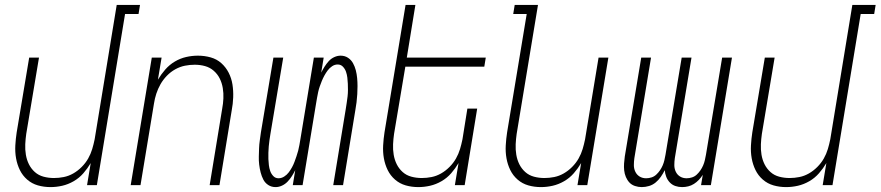

<svg xmlns="http://www.w3.org/2000/svg" viewBox="-20 -755 3591 783"><path d="M186 8Q159 8 134.5 1Q110 -6 91 -22.5Q72 -39 61 -61.5Q50 -84 45.5 -109.5Q41 -135 42.5 -162Q44 -189 48 -215L99 -520H139L87 -209Q84 -188 83 -166.5Q82 -145 85.5 -124Q89 -103 98 -85Q107 -67 122 -53.5Q137 -40 157.5 -34.5Q178 -29 200 -29Q220 -29 240 -33Q260 -37 278.5 -47.5Q297 -58 313 -74Q329 -90 339.5 -108.5Q350 -127 356 -147Q362 -167 366 -187L456 -735H551L545 -698H490L375 0H335L350 -90Q337 -68 320 -48.5Q303 -29 280.5 -16Q258 -3 234 2.5Q210 8 186 8Z M513 0 599 -520H639L624 -430Q637 -452 654 -471.5Q671 -491 693 -504Q715 -517 739 -522.5Q763 -528 787 -528Q814 -528 839 -521Q864 -514 882.5 -497.5Q901 -481 912.5 -458.5Q924 -436 928 -410.5Q932 -385 931 -358Q930 -331 925 -305L875 0H835L886 -311Q890 -332 891 -353.5Q892 -375 888.5 -396Q885 -417 876 -435Q867 -453 851.5 -466.5Q836 -480 816 -485.5Q796 -491 774 -491Q754 -491 734 -487Q714 -483 695 -472.5Q676 -462 660.5 -446Q645 -430 634.5 -411.5Q624 -393 617.5 -373Q611 -353 608 -333L553 0Z M1104 8Q1087 8 1074 -0.5Q1061 -9 1054 -22.5Q1047 -36 1043 -51.5Q1039 -67 1037 -83.5Q1035 -100 1035.5 -116Q1036 -132 1036.5 -149Q1037 -166 1039.5 -182.5Q1042 -199 1044 -215L1095 -520H1135L1083 -210Q1081 -197 1079 -184Q1077 -171 1076 -158Q1075 -145 1074.5 -132Q1074 -119 1074.5 -106.5Q1075 -94 1076.5 -81.5Q1078 -69 1082 -57.5Q1086 -46 1094.5 -37Q1103 -28 1116 -28Q1128 -28 1139 -35Q1150 -42 1157.5 -52Q1165 -62 1171 -73Q1177 -84 1181 -95Q1185 -106 1189 -117.5Q1193 -129 1196 -140.5Q1199 -152 1201 -163.5Q1203 -175 1205 -187L1260 -520H1300L1290 -459Q1296 -471 1303.5 -483Q1311 -495 1320.5 -505.5Q1330 -516 1343 -522Q1356 -528 1369 -528Q1386 -528 1399 -519.5Q1412 -511 1419.5 -497.5Q1427 -484 1431 -468.5Q1435 -453 1436.5 -436.5Q1438 -420 1438 -404Q1438 -388 1437 -371Q1436 -354 1434 -337.5Q1432 -321 1429 -305L1379 0H1339L1390 -310Q1392 -323 1394 -336Q1396 -349 1397.5 -362Q1399 -375 1399 -388Q1399 -401 1398.5 -413.5Q1398 -426 1396.5 -438.5Q1395 -451 1391 -462.5Q1387 -474 1378.5 -483Q1370 -492 1357 -492Q1345 -492 1334.5 -485Q1324 -478 1316.5 -468Q1309 -458 1303 -447Q1297 -436 1292.5 -425Q1288 -414 1284 -402.5Q1280 -391 1277.5 -379.5Q1275 -368 1273 -356.5Q1271 -345 1269 -333L1214 0H1174L1184 -61Q1178 -49 1170.5 -37Q1163 -25 1153 -14.5Q1143 -4 1130 2Q1117 8 1104 8Z M1686 8Q1659 8 1634.5 1Q1610 -6 1591 -22.5Q1572 -39 1561 -61.5Q1550 -84 1545.5 -109.5Q1541 -135 1542.5 -162Q1544 -189 1548 -215L1634 -735H1674L1639 -520H1961L1955 -483H1633L1587 -209Q1584 -188 1583 -166.5Q1582 -145 1585.5 -124Q1589 -103 1598 -85Q1607 -67 1622 -53.5Q1637 -40 1657.5 -34.5Q1678 -29 1700 -29Q1720 -29 1740 -33Q1760 -37 1778.5 -47.5Q1797 -58 1813 -74Q1829 -90 1839.5 -108.5Q1850 -127 1856 -147Q1862 -167 1866 -187L1886 -312H1926L1875 0H1835L1850 -90Q1837 -68 1820 -48.5Q1803 -29 1780.5 -16Q1758 -3 1734 2.5Q1710 8 1686 8Z M2186 8Q2159 8 2134.5 1Q2110 -6 2091 -22.5Q2072 -39 2061 -61.5Q2050 -84 2045.5 -109.5Q2041 -135 2042.5 -162Q2044 -189 2048 -215L2128 -698H2073L2079 -735H2174L2087 -209Q2084 -188 2083 -166.5Q2082 -145 2085.5 -124Q2089 -103 2098 -85Q2107 -67 2122 -53.5Q2137 -40 2157.5 -34.5Q2178 -29 2200 -29Q2220 -29 2240 -33Q2260 -37 2278.5 -47.5Q2297 -58 2313 -74Q2329 -90 2339.5 -108.5Q2350 -127 2356 -147Q2362 -167 2366 -187L2421 -520H2461L2375 0H2335L2350 -90Q2337 -68 2320 -48.5Q2303 -29 2280.5 -16Q2258 -3 2234 2.5Q2210 8 2186 8Z M2762 8Q2747 8 2734 3.5Q2721 -1 2711.5 -11Q2702 -21 2697 -34Q2692 -47 2691 -61Q2684 -47 2675 -34Q2666 -21 2654 -11Q2642 -1 2627 3.5Q2612 8 2597 8Q2583 8 2569.5 3.5Q2556 -1 2547 -10.5Q2538 -20 2532.5 -33Q2527 -46 2525.5 -60Q2524 -74 2525 -88.5Q2526 -103 2528 -117L2595 -520H2635L2567 -110Q2565 -96 2565 -81.5Q2565 -67 2571 -54.5Q2577 -42 2588.5 -35Q2600 -28 2615 -28Q2626 -28 2637 -31.5Q2648 -35 2656.5 -43Q2665 -51 2671.5 -60.5Q2678 -70 2682.5 -80.5Q2687 -91 2689.5 -102Q2692 -113 2694 -124L2760 -520H2800L2732 -110Q2730 -96 2730 -81.5Q2730 -67 2736 -54.5Q2742 -42 2753.5 -35Q2765 -28 2780 -28Q2791 -28 2802 -31.5Q2813 -35 2821.5 -43Q2830 -51 2836.5 -60.5Q2843 -70 2847.5 -80.5Q2852 -91 2854.5 -102Q2857 -113 2859 -124L2925 -520H2965L2879 0H2839L2846 -42Q2839 -31 2830 -21.5Q2821 -12 2810 -5Q2799 2 2786.5 5Q2774 8 2762 8Z M3186 8Q3159 8 3134.5 1Q3110 -6 3091 -22.5Q3072 -39 3061 -61.5Q3050 -84 3045.5 -109.5Q3041 -135 3042.5 -162Q3044 -189 3048 -215L3099 -520H3139L3087 -209Q3084 -188 3083 -166.5Q3082 -145 3085.5 -124Q3089 -103 3098 -85Q3107 -67 3122 -53.5Q3137 -40 3157.5 -34.5Q3178 -29 3200 -29Q3220 -29 3240 -33Q3260 -37 3278.5 -47.5Q3297 -58 3313 -74Q3329 -90 3339.5 -108.5Q3350 -127 3356 -147Q3362 -167 3366 -187L3456 -735H3551L3545 -698H3490L3375 0H3335L3350 -90Q3337 -68 3320 -48.5Q3303 -29 3280.5 -16Q3258 -3 3234 2.5Q3210 8 3186 8Z"/></svg>

Font: Iosevka Term Curly XLt Obl
Style: Regular
Weight: 200
Italic angle: -9°
Designer: Belleve Invis
Foundry: Belleve Invis
Version: Version 32.3.0